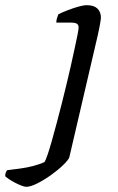

<svg xmlns="http://www.w3.org/2000/svg" viewBox="-156 -520 455 740"><path d="M-55 200Q-61 200 -73 195.5Q-85 191 -97.5 184.5Q-110 178 -120.5 171Q-131 164 -136 159Q-136 151 -133.5 145Q-131 139 -129 136Q-104 133 -78 129.5Q-52 126 -27.5 119.5Q-3 113 15 105Q20 98 27.5 76Q35 54 44 22Q53 -10 63 -47.5Q73 -85 83 -124.5Q93 -164 102 -202Q109 -230 116.5 -264Q124 -298 131 -330Q138 -362 142.5 -384.5Q147 -407 147 -414Q147 -425 139.5 -429Q132 -433 118 -433H61Q61 -442 64 -451Q67 -460 69 -465Q85 -473 106 -481Q127 -489 146.5 -494.5Q166 -500 179 -500Q206 -500 219.5 -487Q233 -474 233 -451Q233 -448 231.5 -439Q230 -430 227.5 -416Q225 -402 221 -385L111 87Q107 97 87.5 116Q68 135 41.5 154Q15 173 -11.5 186.5Q-38 200 -55 200Z"/></svg>

Font: Texturina Medium 12pt
Style: Italic
Weight: 400
Italic angle: -11°
Version: Version 1.002